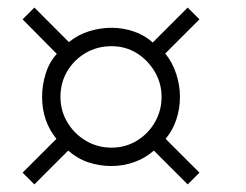

<svg xmlns="http://www.w3.org/2000/svg" viewBox="-20 -650 653 510"><path d="M71.3 -160.2 40 -191.4 129.9 -281.2Q91.8 -328.1 91.8 -392.6Q91.8 -422.9 101.1 -453.6Q110.4 -484.4 130.9 -506.8L40 -598.6L71.3 -629.9L163.1 -538.1Q186.5 -557.6 216.3 -566.9Q246.1 -576.2 276.4 -576.2Q306.6 -576.2 335.4 -566.4Q364.3 -556.6 385.7 -537.1L478.5 -629.9L509.8 -598.6L418.9 -507.8Q437.5 -485.4 447.8 -454.6Q458 -423.8 458 -392.6Q458 -362.3 448.7 -333.5Q439.5 -304.7 419.9 -281.2L509.8 -191.4L478.5 -160.2L388.7 -250Q365.2 -229.5 335.9 -219.2Q306.6 -209 276.4 -209Q244.1 -209 214.8 -218.8Q185.5 -228.5 161.1 -250ZM276.4 -257.8Q313.5 -257.8 343.8 -276.4Q374 -294.9 391.6 -325.7Q409.2 -356.4 409.2 -392.6Q409.2 -428.7 391.1 -459.5Q373 -490.2 343.3 -508.8Q313.5 -527.3 276.4 -527.3Q238.3 -527.3 207.5 -509.3Q176.8 -491.2 158.7 -460.9Q140.6 -430.7 140.6 -392.6Q140.6 -355.5 159.2 -324.7Q177.7 -293.9 208.5 -275.9Q239.3 -257.8 276.4 -257.8Z"/></svg>

Font: Padauk
Style: Bold
Weight: 700
Designer: Debbi Hosken, Becca Hirsbrunner Spalinger
Foundry: SIL International
Version: Version 5.003